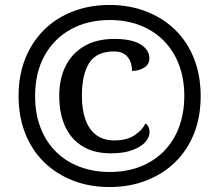

<svg xmlns="http://www.w3.org/2000/svg" viewBox="-20 -745 885 775"><path d="M422 10Q342 10 275 -16Q208 -42 158.5 -90Q109 -138 82 -206Q55 -274 55 -358Q55 -441 82 -508.5Q109 -576 158 -624.5Q207 -673 274.5 -699Q342 -725 422 -725Q502 -725 569.5 -699Q637 -673 686.5 -625Q736 -577 763 -509Q790 -441 790 -357Q790 -273 763 -205.5Q736 -138 686.5 -90Q637 -42 569.5 -16Q502 10 422 10ZM427.7 -126.1Q358.8 -126.1 312.3 -155Q265.7 -183.9 242.4 -236.1Q219.1 -288.3 219.1 -358.2Q219.1 -426.2 244.5 -477.7Q269.9 -529.3 319.7 -558.6Q369.4 -587.9 441.8 -587.9Q490 -587.9 521 -577.7Q552 -567.4 567.5 -549.6Q583 -531.8 583 -509.4Q583 -485.9 562.5 -472.4Q542 -458.8 513 -458.8Q513 -478.9 506 -496.9Q499 -514.9 483 -526.1Q467 -537.4 440 -537.4Q369.9 -537.4 340.3 -491.1Q310.6 -444.9 310.6 -358.2Q310.6 -300.7 325.6 -260.4Q340.5 -220 369.8 -199.1Q399.2 -178.2 441 -178.2Q491.5 -178.2 522.7 -198.7Q554 -219.2 567 -246.5Q574.6 -242.5 579.2 -232.9Q583.7 -223.4 583.7 -211Q583.7 -191.4 566.5 -171.7Q549.3 -152 514.3 -139.1Q479.4 -126.1 427.7 -126.1ZM423.2 -50.8Q491.3 -50.8 546.3 -72.4Q601.2 -94 641.1 -134.2Q681.1 -174.5 702.5 -231.4Q723.9 -288.3 723.9 -358Q723.9 -428.3 702 -484.9Q680.1 -541.6 640.2 -581.5Q600.4 -621.4 545.3 -642.8Q490.2 -664.2 423 -664.2Q334.3 -664.2 266.4 -626.9Q198.4 -589.6 160 -520.8Q121.7 -452.1 121.7 -356.8Q121.7 -285.2 144.1 -228.3Q166.4 -171.4 206.8 -131.7Q247.2 -92 302.6 -71.4Q358 -50.8 423.2 -50.8Z"/></svg>

Font: Noto Serif Lao
Style: Regular
Weight: 400
Designer: Monotype Design Team
Foundry: Monotype Imaging Inc.
Version: Version 2.003